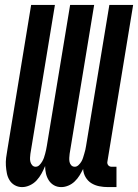

<svg xmlns="http://www.w3.org/2000/svg" viewBox="-20 -755 563 783"><path d="M70 8Q54 8 40.5 0.5Q27 -7 19 -20Q11 -33 8 -48.5Q5 -64 4 -79.5Q3 -95 5 -111.5Q7 -128 10 -144L107 -735H204L104 -128Q103 -120 102.5 -111.5Q102 -103 104 -95Q106 -87 111.5 -81Q117 -75 125 -75Q134 -75 140.5 -81.5Q147 -88 151.5 -95.5Q156 -103 159 -111Q162 -119 164 -127.5Q166 -136 168 -144Q170 -152 171 -160L266 -735H364L264 -128Q263 -120 262.5 -111.5Q262 -103 263.5 -95Q265 -87 270.5 -81Q276 -75 285 -75Q293 -75 300 -81.5Q307 -88 311.5 -95.5Q316 -103 318.5 -111Q321 -119 323.5 -127.5Q326 -136 328 -144Q330 -152 331 -160L426 -735H523L418 -96Q417 -92 418 -88Q419 -84 421.5 -81Q424 -78 427.5 -76.5Q431 -75 435 -75H455V8H421Q402 8 384.5 4.5Q367 1 352.5 -8Q338 -17 329 -32.5Q320 -48 319 -66Q312 -52 304 -39Q296 -26 284.5 -15Q273 -4 258.5 2Q244 8 230 8Q213 8 200 0.5Q187 -7 179 -19.5Q171 -32 167.5 -47Q164 -62 164 -78Q158 -63 149.5 -47.5Q141 -32 129.5 -19.5Q118 -7 102 0.5Q86 8 70 8Z"/></svg>

Font: Iosevka
Style: Bold Italic
Weight: 700
Italic angle: -9°
Monospace: yes
Designer: Belleve Invis
Foundry: Belleve Invis
Version: Version 32.5.0; ttfautohint (v1.8.4)